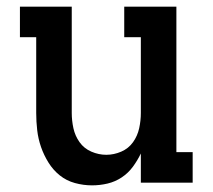

<svg xmlns="http://www.w3.org/2000/svg" viewBox="-20 -550 640 578"><path d="M257 8Q231 8 205.5 1Q180 -6 160 -22Q140 -38 126 -60.5Q112 -83 103.5 -107.5Q95 -132 92 -158Q89 -184 89 -210V-438H40V-530H196V-210Q196 -187 201 -164Q206 -141 219.5 -122Q233 -103 255 -93.5Q277 -84 300 -84Q323 -84 345 -93.5Q367 -103 380.5 -122Q394 -141 399 -164Q404 -187 404 -210V-438H354V-530H511V-92H560V0H404V-88Q394 -67 380 -48Q366 -29 346.5 -16Q327 -3 304 2.5Q281 8 257 8Z"/></svg>

Font: Iosevka Slab Semibold Extended
Style: Regular
Weight: 600
Width: 7
Monospace: yes
Designer: Belleve Invis
Foundry: Belleve Invis
Version: Version 11.1.0; ttfautohint (v1.8.3)